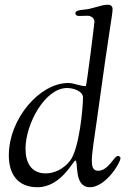

<svg xmlns="http://www.w3.org/2000/svg" viewBox="-20 -777 535 805"><path d="M17 -125C17 -50 52 8 137 8C236 8 287 -104 296 -104C310 -104 287 8 357 8C422 8 485 -93 485 -114C485 -118 482 -123 474 -123C458 -123 435 -61 391 -61C368 -61 365 -82 365 -104C365 -134 375 -197 386 -273C442 -682 452 -714 452 -740C452 -749 445 -757 436 -757C409 -757 415 -755 359 -741C331 -734 296 -738 296 -721C296 -714 302 -710 312 -710C313 -710 336 -711 347 -711C362 -711 376 -701 376 -686C376 -679 343 -416 340 -416C312 -416 292 -429 266 -429C147 -429 17 -280 17 -125ZM87 -153C87 -258 169 -408 261 -408C288 -408 328 -395 328 -368C328 -328 313 -152 273 -102C247 -69 208 -50 172 -50C111 -50 87 -95 87 -153Z"/></svg>

Font: OFL Sorts Mill Goudy
Style: Italic
Weight: 500
Italic angle: -6°
Version: Version 003.000